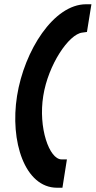

<svg xmlns="http://www.w3.org/2000/svg" viewBox="-20 -715 449 901"><path d="M60 -265C26 -52 96 166 248 166H273L294 33H269C211 33 159 -116 183 -265C206 -411 303 -555 366 -562L388 -565L409 -695H384C232 -695 94 -478 60 -265Z"/></svg>

Font: Charger Sport
Style: UltObl
Weight: 1000
Designer: Jasper
Foundry: Cannot Into Space Fonts
Version: Version 1.1